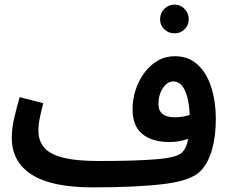

<svg xmlns="http://www.w3.org/2000/svg" viewBox="-20 -789 993 830"><path d="M382 21Q202 21 116.5 -34.5Q31 -90 31 -193Q31 -236 42.5 -283.5Q54 -331 65 -369L167 -343Q160 -317 153 -284Q146 -251 146 -223Q146 -183 169 -153.5Q192 -124 249 -108.5Q306 -93 408 -93Q559 -93 650 -100Q741 -107 765 -128Q786 -147 794 -189Q775 -182 754 -178.5Q733 -175 713 -175Q638 -175 595.5 -209.5Q553 -244 553 -317Q553 -359 566 -399.5Q579 -440 603.5 -473.5Q628 -507 661.5 -526.5Q695 -546 736 -546Q795 -546 834.5 -509.5Q874 -473 893.5 -411Q913 -349 913 -275Q913 -201 897 -144Q881 -87 851 -54Q812 -9 692.5 6Q573 21 382 21ZM665 -339Q665 -282 736 -282Q769 -282 800 -292Q798 -356 780 -396.5Q762 -437 729 -437Q703 -437 684 -408Q665 -379 665 -339ZM735 -645Q708 -645 690 -662.5Q672 -680 672 -706Q672 -732 690 -750.5Q708 -769 735 -769Q760 -769 778 -750.5Q796 -732 796 -706Q796 -680 778 -662.5Q760 -645 735 -645Z"/></svg>

Font: Noto Sans Arabic UI SmCn SmBd
Style: Regular
Weight: 600
Width: 4
Designer: Monotype Design Team, Nadine Chahine and Nizar Qandah
Foundry: Monotype Imaging Inc.
Version: Version 2.010; ttfautohint (v1.8.4.7-5d5b)